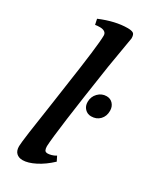

<svg xmlns="http://www.w3.org/2000/svg" viewBox="-191 -785 694 851"><g transform="rotate(30 155.5 -360.0)"><path d="M40 -36Q40 -63 73 -279L86 -370Q120 -599 120 -648Q120 -660 111 -666Q102 -672 87 -672Q72 -672 63 -670L57 -698Q133 -730 196 -730Q214 -730 223.5 -725Q233 -720 233 -699Q224 -642 206 -539Q150 -170 147 -98Q147 -86 150.5 -78.5Q154 -71 166 -71Q173 -71 184.5 -74Q196 -77 207 -84L219 -60Q184 -27 147.5 -8.5Q111 10 84 10Q64 10 52 -1.5Q40 -13 40 -36ZM205 -358Q205 -385 223 -403.5Q241 -422 266 -422Q286 -422 298.5 -408Q311 -394 311 -373Q311 -345 294 -327.5Q277 -310 250 -310Q231 -310 218 -323.5Q205 -337 205 -358Z"/></g></svg>

Font: Unna Medium
Style: Italic
Weight: 500
Italic angle: -8.05°
Designer: Jorge de Buen Unna
Foundry: Omnibus-Type
Version: Version 2.008